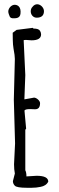

<svg xmlns="http://www.w3.org/2000/svg" viewBox="-20 -889 283 915"><path d="M189.5 -835.9C189.5 -852.1 173.8 -868.7 157.2 -868.7C149.4 -868.7 141.1 -864.7 135.3 -856.9C128.9 -850.6 126.5 -842.8 126.5 -835C126.5 -819.3 137.7 -804.7 154.8 -804.7C177.7 -804.7 189.5 -815.4 189.5 -835.9ZM77.6 -823.7C81.5 -856.9 64 -866.2 49.8 -866.2C34.7 -866.2 19.5 -850.1 19.5 -834C19.5 -827.6 22.9 -817.9 26.9 -809.1C30.3 -803.7 35.6 -801.8 43.5 -801.8C56.2 -801.8 75.2 -801.8 77.6 -823.7ZM100.6 -270.5 104.5 -275.9 96.7 -361.3C97.7 -366.7 106.9 -369.1 124.5 -369.1L147 -368.2C163.6 -368.2 170.9 -378.4 170.9 -397.5C170.9 -409.2 153.8 -423.8 142.1 -423.8C127 -420.4 111.3 -418.5 96.2 -415.5L100.6 -531.2L92.8 -697.3C93.8 -698.2 97.2 -698.7 104.5 -698.7L130.4 -696.8C160.6 -696.8 175.8 -706.5 175.8 -725.1C175.8 -731 173.8 -737.3 170.4 -742.7V-742.2C166.5 -749 157.2 -752.9 139.6 -752.9L136.2 -756.3L59.1 -746.6L40.5 -732.9C41 -718.8 40 -680.2 44.4 -657.7C48.8 -634.8 50.8 -618.2 50.8 -607.9L45.9 -413.6L51.8 -205.6L46.9 -106C46.9 -89.4 48.3 -74.7 50.8 -62L41.5 -25.9C41.5 -17.1 44.9 -9.8 50.8 -3.9C56.6 2.4 76.2 5.9 108.4 5.9H130.9C145 5.9 160.2 4.4 173.3 1.5C189.9 -1.5 203.1 -9.3 210 -23.4C210 -42 191.4 -51.3 154.3 -51.3L106 -48.3C106 -61.5 104 -71.3 100.6 -77.6Z"/></svg>

Font: Amatic Mod Bold ONEptTWO
Style: Bold
Weight: 700
Designer: David Occhino Design
Foundry: David Occhino Design
Version: Version 1.2